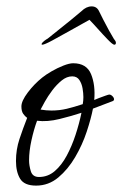

<svg xmlns="http://www.w3.org/2000/svg" viewBox="-20 -571 383 601"><path d="M93 10Q56 10 43 -11.5Q30 -33 30 -67Q30 -103 41 -136Q52 -169 65 -202Q58 -207 52.5 -215Q47 -223 47 -238Q47 -255 67 -281.5Q87 -308 112 -328Q123 -337 141 -347.5Q159 -358 178 -365.5Q197 -373 209 -373Q251 -373 265 -339Q279 -305 275 -258Q279 -260 289.5 -264Q300 -268 310 -271.5Q320 -275 322 -275Q327 -275 332 -270Q337 -265 337 -260Q337 -257 334 -255L271 -231Q265 -200 251.5 -159Q238 -118 215.5 -79.5Q193 -41 162.5 -15.5Q132 10 93 10ZM141 -225Q166 -225 189 -230.5Q212 -236 239 -245Q240 -250 240.5 -256Q241 -262 241 -267Q241 -279 238.5 -294Q236 -309 228.5 -320.5Q221 -332 206 -332Q189 -332 173 -319Q157 -306 143.5 -288Q130 -270 120.5 -253Q111 -236 107 -228Q125 -225 141 -225ZM102 -17Q130 -17 151.5 -35.5Q173 -54 189 -84Q205 -114 216.5 -149Q228 -184 235 -218Q205 -208 166.5 -198.5Q128 -189 96 -193Q86 -166 78.5 -132Q71 -98 71 -69Q71 -53 76.5 -35Q82 -17 102 -17ZM112 -431Q112 -431 111 -431.5Q110 -432 110 -433Q112 -438 118.5 -443Q125 -448 129 -450Q141 -460 161.5 -476Q182 -492 202.5 -509Q223 -526 235 -536Q250 -551 267 -551Q283 -551 290 -536Q295 -526 303.5 -509Q312 -492 321 -476Q330 -460 336 -450Q338 -448 341 -443Q344 -438 342 -433Q340 -431 338 -431Q333 -431 317.5 -447Q302 -463 285.5 -481.5Q269 -500 260 -509Q233 -494 201 -476Q169 -458 144 -444.5Q119 -431 112 -431Z"/></svg>

Font: Moon Dance
Style: Regular
Weight: 400
Designer: Robert E. Leuschke
Foundry: Robert E. Leuschke
Version: Version 1.010; ttfautohint (v1.8.3)